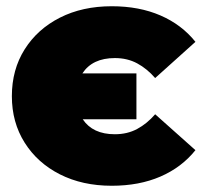

<svg xmlns="http://www.w3.org/2000/svg" viewBox="-20 -581 650 615"><path d="M338 14Q244 14 172 -22.5Q100 -59 59 -124Q18 -189 18 -273Q18 -358 59 -423Q100 -488 172 -524.5Q244 -561 338 -561Q426 -561 494 -531.5Q562 -502 606 -447L477 -331Q451 -361 419.5 -378Q388 -395 348 -395Q276 -395 244 -346H417V-199H245Q277 -151 348 -151Q388 -151 419.5 -168Q451 -185 477 -215L606 -100Q562 -45 494 -15.5Q426 14 338 14Z"/></svg>

Font: Montserrat Black
Style: Regular
Weight: 900
Designer: Julieta Ulanovsky
Foundry: Julieta Ulanovsky
Version: Version 9.000; ttfautohint (v1.8.4.7-5d5b)